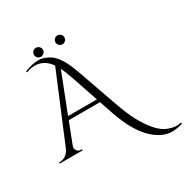

<svg xmlns="http://www.w3.org/2000/svg" viewBox="-241 -1046 1416 1458"><g transform="rotate(-30 467.5 -317.5)"><path d="M300.5 -785.5Q289 -774 272.5 -774Q256 -774 244.5 -785.5Q233 -797 233 -813Q233 -829 244.5 -840.5Q256 -852 272.5 -852Q289 -852 300.5 -840.5Q312 -829 312 -813Q312 -797 300.5 -785.5ZM488.5 -785.5Q477 -774 461 -774Q445 -774 433.5 -785.5Q422 -797 422 -813Q422 -829 433.5 -840.5Q445 -852 461 -852Q477 -852 488.5 -840.5Q500 -829 500 -813Q500 -797 488.5 -785.5ZM118 -734Q183 -761 243 -761Q293 -761 346 -724Q375 -704 411 -646Q435 -606 472 -501L594 -155Q636 -39 679.5 29.5Q723 98 759 132.5Q795 167 834 181Q873 195 898.5 195Q924 195 944 191L945 201Q897 217 851 217Q805 217 759 193.5Q713 170 673 128Q587 41 527 -137L488 -251H214L145 -73Q140 -61 140 -49Q140 -37 150.5 -23.5Q161 -10 183 -10H191V0H-10V-10H-1Q23 -10 46 -24.5Q69 -39 84 -68L332 -662Q278 -739 198 -739Q162 -739 121 -724ZM225 -281H478L399 -514Q376 -581 357 -619Z"/></g></svg>

Font: Cinzel Decorative
Style: Regular
Weight: 400
Designer: Natanael Gama
Version: Version 1.002;PS 001.002;hotconv 1.0.56;makeotf.lib2.0.21325